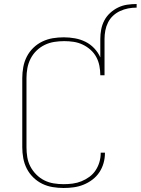

<svg xmlns="http://www.w3.org/2000/svg" viewBox="-20 -929 701 957"><path d="M297 8Q270 8 242.5 3.5Q215 -1 190.5 -13Q166 -25 146 -44.5Q126 -64 113.5 -88.5Q101 -113 96 -140.5Q91 -168 91 -195V-540Q91 -567 96 -594.5Q101 -622 113.5 -646.5Q126 -671 146 -690.5Q166 -710 191 -722Q216 -734 243 -738.5Q270 -743 298 -743Q298 -743 298 -743Q298 -743 298 -743Q326 -743 353.5 -738Q381 -733 405.5 -721Q430 -709 449.5 -688.5Q469 -668 480 -643V-735Q480 -759 484.5 -782.5Q489 -806 500 -827Q511 -848 529 -864.5Q547 -881 568.5 -891.5Q590 -902 613.5 -905.5Q637 -909 661 -909V-891Q639 -891 618.5 -887Q598 -883 578.5 -874Q559 -865 543.5 -850.5Q528 -836 518.5 -817Q509 -798 505 -777Q501 -756 501 -735V-554H480Q480 -577 475.5 -600.5Q471 -624 460 -644.5Q449 -665 431 -681Q413 -697 391.5 -707Q370 -717 347 -720.5Q324 -724 300 -724Q275 -724 250 -720Q225 -716 202.5 -705Q180 -694 162 -676.5Q144 -659 132.5 -636.5Q121 -614 116.5 -589.5Q112 -565 112 -540V-195Q112 -170 116 -145.5Q120 -121 131.5 -99Q143 -77 161 -59Q179 -41 201 -30Q223 -19 247.5 -15Q272 -11 297 -11Q320 -11 342.5 -14Q365 -17 386 -25.5Q407 -34 425.5 -47.5Q444 -61 456.5 -80Q469 -99 475.5 -121Q482 -143 482 -166Q482 -166 482 -166.5Q482 -167 482 -168H503Q503 -167 503 -166.5Q503 -166 503 -165Q503 -140 496 -115.5Q489 -91 475 -70Q461 -49 440.5 -33.5Q420 -18 396.5 -8.5Q373 1 348 4.5Q323 8 297 8Z"/></svg>

Font: Iosevka Curly Thin Extended
Style: Regular
Weight: 100
Width: 7
Monospace: yes
Designer: Belleve Invis
Foundry: Belleve Invis
Version: Version 11.1.0; ttfautohint (v1.8.3)